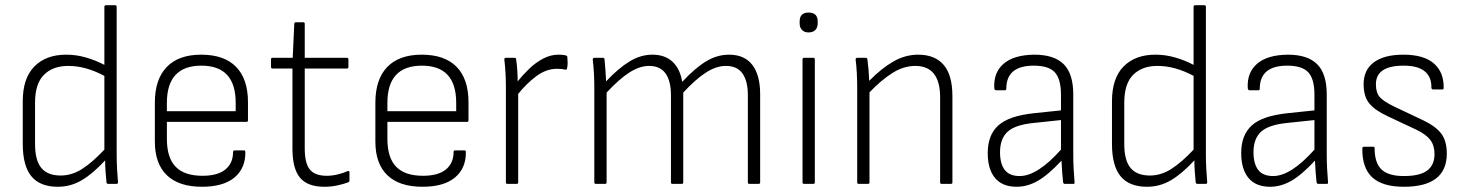

<svg xmlns="http://www.w3.org/2000/svg" viewBox="-20 -703 5599 734"><path d="M201 11Q133 11 100 -29Q67 -69 67 -153V-316Q67 -404 111.5 -449Q156 -494 233 -494Q272 -494 309.5 -483Q347 -472 379 -455V-677Q379 -683 385 -683H420Q426 -683 426 -677V-112Q426 -86 427.5 -57.5Q429 -29 431 -8Q432 0 425 0H394Q388 0 387 -6Q385 -26 383.5 -47.5Q382 -69 382 -90Q335 -39 292.5 -14Q250 11 201 11ZM114 -152Q114 -90 138 -61Q162 -32 212 -32Q255 -32 294.5 -57.5Q334 -83 379 -131V-413Q343 -432 309 -441.5Q275 -451 241 -451Q182 -451 148 -417Q114 -383 114 -311Z M752 11Q664 11 618 -33Q572 -77 572 -162V-310Q572 -400 617.5 -447Q663 -494 749 -494Q837 -494 882.5 -447.5Q928 -401 928 -312V-243Q928 -237 922 -237H618V-172Q618 -100 651.5 -65.5Q685 -31 754 -31Q812 -31 841.5 -55Q871 -79 871 -122Q871 -128 877 -128H913Q917 -128 918 -123Q919 -60 876.5 -24.5Q834 11 752 11ZM618 -278H881V-310Q881 -452 750 -452Q618 -452 618 -310Z M1220 11Q1156 11 1127 -23.5Q1098 -58 1098 -135V-441H1022Q1016 -441 1016 -447V-476Q1016 -482 1022 -482H1099L1105 -612Q1106 -618 1111 -618H1139Q1145 -618 1145 -612V-482H1306Q1312 -482 1312 -476V-447Q1312 -441 1306 -441H1145V-136Q1145 -79 1164.5 -55Q1184 -31 1229 -31Q1249 -31 1270.5 -36Q1292 -41 1309 -49Q1316 -51 1316 -44V-13Q1316 -8 1311 -6Q1293 1 1269 6Q1245 11 1220 11Z M1595 11Q1507 11 1461 -33Q1415 -77 1415 -162V-310Q1415 -400 1460.5 -447Q1506 -494 1592 -494Q1680 -494 1725.5 -447.5Q1771 -401 1771 -312V-243Q1771 -237 1765 -237H1461V-172Q1461 -100 1494.5 -65.5Q1528 -31 1597 -31Q1655 -31 1684.5 -55Q1714 -79 1714 -122Q1714 -128 1720 -128H1756Q1760 -128 1761 -123Q1762 -60 1719.5 -24.5Q1677 11 1595 11ZM1461 -278H1724V-310Q1724 -452 1593 -452Q1461 -452 1461 -310Z M1920 0Q1914 0 1914 -6V-368Q1914 -397 1912.5 -423.5Q1911 -450 1908 -476Q1908 -482 1914 -482H1947Q1953 -482 1953 -477Q1956 -457 1957.5 -435Q1959 -413 1959 -392Q1979 -417 2003.5 -440.5Q2028 -464 2056.5 -479Q2085 -494 2115 -494Q2134 -494 2144 -491Q2149 -489 2149 -484Q2150 -473 2150 -462.5Q2150 -452 2148 -443Q2148 -435 2140 -437Q2129 -440 2109 -440Q2068 -440 2030 -411.5Q1992 -383 1961 -344V-6Q1961 0 1955 0Z M2258 0Q2252 0 2252 -6V-367Q2252 -396 2250.5 -423.5Q2249 -451 2246 -475Q2246 -482 2253 -482H2285Q2290 -482 2291 -477Q2293 -457 2294.5 -436Q2296 -415 2297 -392Q2344 -442 2386.5 -468Q2429 -494 2474 -494Q2522 -494 2551 -467Q2580 -440 2588 -390Q2636 -442 2678.5 -468Q2721 -494 2767 -494Q2826 -494 2856 -455Q2886 -416 2886 -343V-6Q2886 0 2880 0H2845Q2839 0 2839 -6V-339Q2839 -393 2818.5 -422Q2798 -451 2755 -451Q2718 -451 2678.5 -425.5Q2639 -400 2592 -349V-6Q2592 0 2586 0H2551Q2545 0 2545 -6V-339Q2545 -393 2524.5 -422Q2504 -451 2461 -451Q2425 -451 2385.5 -425.5Q2346 -400 2299 -349V-6Q2299 0 2293 0Z M3054 0Q3048 0 3048 -6V-476Q3048 -482 3054 -482H3089Q3095 -482 3095 -476V-6Q3095 0 3089 0ZM3071 -579Q3055 -579 3046 -588.5Q3037 -598 3037 -613V-621Q3037 -655 3071 -655Q3106 -655 3106 -621V-613Q3106 -598 3097 -588.5Q3088 -579 3071 -579Z M3263 0Q3257 0 3257 -6V-367Q3257 -394 3255.5 -423.5Q3254 -453 3251 -475Q3251 -482 3257 -482H3290Q3295 -482 3296 -476Q3301 -440 3303 -394Q3350 -442 3395.5 -468Q3441 -494 3490 -494Q3554 -494 3587.5 -455Q3621 -416 3621 -335V-6Q3621 0 3615 0H3580Q3574 0 3574 -6V-331Q3574 -451 3479 -451Q3435 -451 3392.5 -424.5Q3350 -398 3304 -350V-6Q3304 0 3298 0Z M3867 11Q3812 11 3784 -22.5Q3756 -56 3756 -118Q3756 -187 3796.5 -223.5Q3837 -260 3931 -270L4036 -281V-341Q4036 -401 4012.5 -426.5Q3989 -452 3932 -452Q3827 -452 3827 -364Q3827 -358 3822 -358H3787Q3782 -358 3781 -367Q3778 -426 3817 -459.5Q3856 -493 3934 -494Q4010 -494 4046.5 -457.5Q4083 -421 4083 -342V-115Q4083 -83 4084.5 -56.5Q4086 -30 4088 -6Q4089 0 4083 0H4051Q4045 0 4044 -7Q4042 -24 4040.5 -46Q4039 -68 4038 -89Q3988 -35 3948 -12Q3908 11 3867 11ZM3803 -121Q3803 -77 3821 -53.5Q3839 -30 3878 -30Q3946 -30 4036 -131V-244L3932 -233Q3861 -226 3832 -199.5Q3803 -173 3803 -121Z M4365 11Q4297 11 4264 -29Q4231 -69 4231 -153V-316Q4231 -404 4275.5 -449Q4320 -494 4397 -494Q4436 -494 4473.5 -483Q4511 -472 4543 -455V-677Q4543 -683 4549 -683H4584Q4590 -683 4590 -677V-112Q4590 -86 4591.5 -57.5Q4593 -29 4595 -8Q4596 0 4589 0H4558Q4552 0 4551 -6Q4549 -26 4547.5 -47.5Q4546 -69 4546 -90Q4499 -39 4456.5 -14Q4414 11 4365 11ZM4278 -152Q4278 -90 4302 -61Q4326 -32 4376 -32Q4419 -32 4458.5 -57.5Q4498 -83 4543 -131V-413Q4507 -432 4473 -441.5Q4439 -451 4405 -451Q4346 -451 4312 -417Q4278 -383 4278 -311Z M4836 11Q4781 11 4753 -22.5Q4725 -56 4725 -118Q4725 -187 4765.5 -223.5Q4806 -260 4900 -270L5005 -281V-341Q5005 -401 4981.5 -426.5Q4958 -452 4901 -452Q4796 -452 4796 -364Q4796 -358 4791 -358H4756Q4751 -358 4750 -367Q4747 -426 4786 -459.5Q4825 -493 4903 -494Q4979 -494 5015.5 -457.5Q5052 -421 5052 -342V-115Q5052 -83 5053.5 -56.5Q5055 -30 5057 -6Q5058 0 5052 0H5020Q5014 0 5013 -7Q5011 -24 5009.5 -46Q5008 -68 5007 -89Q4957 -35 4917 -12Q4877 11 4836 11ZM4772 -121Q4772 -77 4790 -53.5Q4808 -30 4847 -30Q4915 -30 5005 -131V-244L4901 -233Q4830 -226 4801 -199.5Q4772 -173 4772 -121Z M5347 11Q5265 11 5226 -25Q5187 -61 5188 -136Q5188 -142 5195 -142H5230Q5235 -142 5235 -137Q5235 -80 5261.5 -55Q5288 -30 5347 -30Q5408 -30 5436 -51Q5464 -72 5464 -114Q5464 -147 5448 -168Q5432 -189 5395 -207L5284 -259Q5235 -282 5214 -308.5Q5193 -335 5193 -381Q5193 -436 5232.5 -465Q5272 -494 5345 -494Q5423 -494 5461.5 -460.5Q5500 -427 5499 -367Q5499 -361 5494 -361H5459Q5452 -361 5452 -369Q5453 -408 5427 -430Q5401 -452 5346 -452Q5240 -452 5240 -381Q5240 -348 5255 -331.5Q5270 -315 5309 -296L5421 -243Q5469 -220 5490 -192Q5511 -164 5511 -116Q5511 11 5347 11Z"/></svg>

Font: Sofia Sans Semi Condensed Light
Style: Regular
Weight: 300
Designer: Botio Nikoltchev, Ani Petrova
Foundry: lettersoup
Version: Version 4.100; ttfautohint (v1.8.4.7-5d5b)